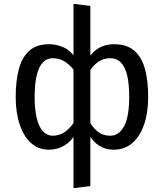

<svg xmlns="http://www.w3.org/2000/svg" viewBox="-20 -770 856 1003"><path d="M236 -539Q276 -539 312.5 -522.5Q349 -506 374 -467V-392Q352 -426 322 -446Q292 -466 255 -466Q225 -466 204 -444Q183 -422 172 -377.5Q161 -333 161 -264Q161 -196 172.5 -150.5Q184 -105 205.5 -83Q227 -61 256 -61Q292 -61 322 -83Q352 -105 373 -142V-69Q351 -30 315 -9Q279 12 235 12Q181 12 142.5 -22.5Q104 -57 83 -119Q62 -181 62 -264Q62 -347 78.5 -409Q95 -471 133 -505Q171 -539 236 -539ZM364 -465V-750L452 -739V-463V-420V-111V-70V202L364 213V-70V-111V-422ZM575 -539Q643 -539 682 -505Q721 -471 737.5 -409Q754 -347 754 -264Q754 -181 732.5 -119Q711 -57 671 -22.5Q631 12 573 12Q532 12 499 -8.5Q466 -29 443 -69V-142Q463 -105 490 -83Q517 -61 556 -61Q602 -61 628.5 -111Q655 -161 655 -264Q655 -333 644 -377.5Q633 -422 611 -444Q589 -466 556 -466Q519 -466 491 -445.5Q463 -425 443 -390L442 -465Q468 -505 501.5 -522Q535 -539 575 -539Z"/></svg>

Font: Fira Sans Variable
Style: Regular
Weight: 400
Designer: Carrois Corporate & Edenspiekermann AG
Foundry: Carrois Corporate GbR & Edenspiekermann AG
Version: Version 4.202